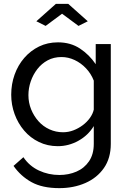

<svg xmlns="http://www.w3.org/2000/svg" viewBox="-20 -750 664 993"><path d="M279 6Q226 6 181.5 -15.5Q137 -37 105 -74.5Q73 -112 55.5 -160Q38 -208 38 -260Q38 -315 55.5 -364Q73 -413 105.5 -450.5Q138 -488 182 -509.5Q226 -531 280 -531Q345 -531 393.5 -499Q442 -467 475 -418V-522H553V-6Q553 68 517.5 119Q482 170 421.5 196.5Q361 223 287 223Q199 223 143 192Q87 161 50 108L101 63Q132 109 181.5 132Q231 155 287 155Q335 155 375.5 137.5Q416 120 440.5 84Q465 48 465 -6V-98Q436 -50 385.5 -22Q335 6 279 6ZM306 -66Q334 -66 360 -76Q386 -86 408 -102.5Q430 -119 445 -140Q460 -161 465 -183V-333Q451 -369 425 -396.5Q399 -424 366 -439.5Q333 -455 298 -455Q258 -455 226.5 -438Q195 -421 173 -392.5Q151 -364 139 -329Q127 -294 127 -258Q127 -219 141 -184.5Q155 -150 179 -123Q203 -96 236 -81Q269 -66 306 -66ZM168 -640 269 -730H333L434 -640L386 -616L301 -679L216 -616Z"/></svg>

Font: Raleway Thin Medium
Style: Regular
Weight: 500
Version: Version 4.026